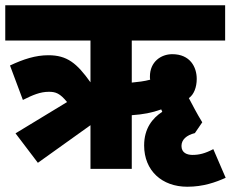

<svg xmlns="http://www.w3.org/2000/svg" viewBox="-20 -642 878 730"><path d="M124 -23 324 -166V0H481V-204C524 -207 557 -213 593 -226C594 -223 596 -220 597 -217C560 -193 528 -154 528 -89C528 7 596 68 692 68C753 68 800 51 838 34L791 -75C759 -58 736 -53 712 -53C691 -53 670 -61 670 -87C670 -111 689 -128 721 -136L749 -177C728 -211 713 -241 698 -269C717 -282 728 -310 728 -342C728 -387 703 -436 635 -436C592 -436 550 -407 550 -351C550 -347 550 -343 551 -339C529 -333 503 -330 481 -328V-488H836V-622H0V-488H324V-329C272 -402 235 -432 164 -432C115 -432 69 -417 18 -393L67 -262C105 -281 133 -293 166 -293C192 -293 208 -287 235 -254L39 -135Z"/></svg>

Font: Noto Sans Condensed Black
Style: Regular
Weight: 900
Width: 3
Designer: Monotype Design Team
Foundry: Monotype Imaging Inc.
Version: Version 2.013